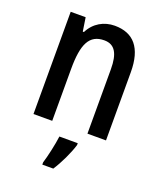

<svg xmlns="http://www.w3.org/2000/svg" viewBox="-142 -641 803 953"><g transform="rotate(20 259.5 -164.5)"><path d="M299 -550C243 -550 192 -522 165 -468H159L148 -540H69V0H168V-274C168 -405 196 -464 275 -464C331 -464 354 -422 354 -340V0H452V-360C452 -489 398 -550 299 -550ZM325 71V61H228C223 103 207 174 196 209V221H254C282 178 311 117 325 71Z"/></g></svg>

Font: Noto Sans Sinhala Condensed Medium
Style: Regular
Weight: 500
Width: 3
Designer: Jelle Bosma - Monotype Design Team
Foundry: Monotype Imaging Inc.
Version: Version 2.006